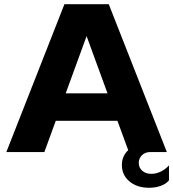

<svg xmlns="http://www.w3.org/2000/svg" viewBox="-20 -720 820 909"><path d="M770 0H690Q667 0 652 15Q637 30 637 51Q637 74 653.5 88.5Q670 103 696 103Q719 103 741 92.5Q763 82 780 63V134Q767 150 742 159.5Q717 169 686 169Q629 169 593 139Q557 109 557 61Q557 19 587 -9L536 -148H244L190 0H10L285 -700H495ZM489 -278 390 -549 291 -278Z"/></svg>

Font: Goli Bold
Style: Regular
Weight: 700
Designer: jaikishan Patel
Foundry: MagicType
Version: Version 1.000